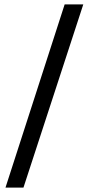

<svg xmlns="http://www.w3.org/2000/svg" viewBox="-20 -717 404 876"><path d="M5 139 275 -697H360L87 139Z"/></svg>

Font: Manuale SemiBold
Style: Regular
Weight: 600
Version: Version 1.002